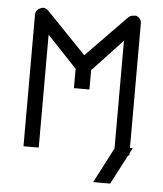

<svg xmlns="http://www.w3.org/2000/svg" viewBox="-50 -642 639 752"><g transform="rotate(5 270.0 -266.0)"><path d="M298 -370V-294H237V-370L120 -494V-50H60V-566Q60 -586 79 -594Q85 -597 90 -597Q101 -597 111 -587L266 -426L425 -589Q433 -597 446 -597Q447 -597 449.5 -597.5Q452 -598 453.5 -598Q454 -598 457 -597Q476 -589 476 -568V-80H487L476 -59V-50H471.5L411 66H344L416 -72.5V-496Z"/></g></svg>

Font: ibm3270
Style: Regular
Weight: 400
Monospace: yes
Version: Version 2.0.3